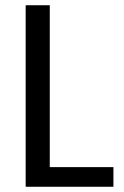

<svg xmlns="http://www.w3.org/2000/svg" viewBox="-20 -713 473 733"><path d="M170 -693V-75H413V0H78V-693Z"/></svg>

Font: Parkinsans Light
Style: Regular
Weight: 400
Version: Version 1.000